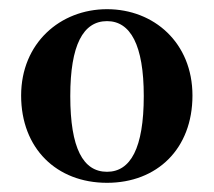

<svg xmlns="http://www.w3.org/2000/svg" viewBox="-20 -863 465 418"><path d="M213 -465C322 -465 399 -539 399 -655C399 -770 315 -843 213 -843C111 -843 26 -769 26 -655C26 -540 103 -465 213 -465ZM213 -489C161 -489 133 -540 133 -654C133 -765 161 -817 213 -817C264 -817 293 -765 293 -654C293 -540 264 -489 213 -489Z"/></svg>

Font: Noto Serif SC Black
Style: Regular
Weight: 900
Designer: Ryoko NISHIZUKA 西塚涼子 (kana & ideographs); Frank Grießhammer (Latin, Greek & Cyrillic); Wenlong ZHANG 张文龙 (bopomofo); San
Foundry: Adobe
Version: Version 2.001;hotconv 1.1.0;makeotfexe 2.6.0